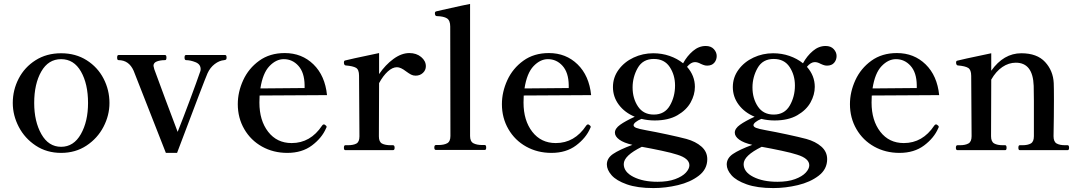

<svg xmlns="http://www.w3.org/2000/svg" viewBox="-20 -764 5491 977"><path d="M45 -240Q45 -306 75 -364Q105 -422 161 -457.5Q217 -493 291 -493Q365 -493 421 -457.5Q477 -422 507 -364Q537 -306 537 -240Q537 -177 506.5 -118.5Q476 -60 420 -23Q364 14 291 14Q218 14 162 -23Q106 -60 75.5 -118.5Q45 -177 45 -240ZM428 -240Q428 -337 392 -400Q356 -463 291 -463Q226 -463 190 -400Q154 -337 154 -240Q154 -146 190.5 -81.5Q227 -17 291 -17Q355 -17 391.5 -81.5Q428 -146 428 -240Z M660 -404Q636 -458 583 -458Q576 -458 576 -471Q576 -484 583 -484H820Q827 -484 827 -471Q827 -458 820 -458Q796 -458 778.5 -451.5Q761 -445 761 -429Q761 -426 765 -412Q786 -354 821.5 -259Q857 -164 884 -93Q912 -163 947 -257Q982 -351 997 -395Q1001 -403 1001 -412Q1001 -437 975 -447.5Q949 -458 926 -458Q919 -459 919 -471Q919 -484 926 -484H1126Q1133 -484 1133 -471Q1133 -464 1130.5 -461.5Q1128 -459 1121 -458Q1096 -456 1072.5 -438Q1049 -420 1036 -391Q1022 -360 881 14H824Z M1642 -119Q1642 -116 1639 -111Q1618 -62 1567.5 -24Q1517 14 1442 14Q1371 14 1313.5 -18Q1256 -50 1223 -107Q1190 -164 1190 -234Q1190 -296 1217.5 -356Q1245 -416 1299 -455Q1353 -494 1429 -494Q1516 -494 1575 -436.5Q1634 -379 1644 -280L1301 -278Q1300 -267 1300 -242Q1300 -151 1344.5 -93.5Q1389 -36 1464 -36Q1560 -36 1619 -125Q1623 -131 1628 -131Q1632 -131 1636 -127Q1642 -123 1642 -119ZM1305 -314 1530 -316V-331Q1529 -395 1498.5 -429Q1468 -463 1424 -463Q1385 -463 1351 -427.5Q1317 -392 1305 -314Z M2147 -427Q2147 -407 2132 -393Q2117 -379 2095 -379Q2082 -379 2071.5 -384.5Q2061 -390 2046 -401Q2019 -422 2000 -422Q1977 -422 1953 -400Q1929 -378 1909 -341L1908 -70Q1908 -42 1924 -33.5Q1940 -25 1969 -25H1980Q1988 -25 1988 -12Q1988 0 1980 0H1737Q1730 0 1730 -12Q1730 -25 1737 -25H1749Q1778 -25 1793.5 -33.5Q1809 -42 1809 -70L1807 -379Q1807 -410 1791.5 -419Q1776 -428 1739 -431Q1730 -432 1730 -447Q1730 -454 1735 -456Q1747 -460 1909 -494V-387Q1941 -434 1982 -464Q2023 -494 2063 -494Q2099 -494 2123 -474Q2147 -454 2147 -427Z M2198 -1Q2190 -1 2190 -13Q2190 -26 2198 -26H2210Q2239 -26 2255.5 -35Q2272 -44 2272 -72L2271 -629Q2271 -660 2254.5 -670.5Q2238 -681 2203 -682Q2193 -682 2193 -697Q2193 -704 2199 -706L2229 -713Q2358 -742 2372 -744V-72Q2372 -44 2389 -35Q2406 -26 2435 -26H2447Q2454 -26 2454 -13Q2454 -1 2447 -1Z M2986 -119Q2986 -116 2983 -111Q2962 -62 2911.5 -24Q2861 14 2786 14Q2715 14 2657.5 -18Q2600 -50 2567 -107Q2534 -164 2534 -234Q2534 -296 2561.5 -356Q2589 -416 2643 -455Q2697 -494 2773 -494Q2860 -494 2919 -436.5Q2978 -379 2988 -280L2645 -278Q2644 -267 2644 -242Q2644 -151 2688.5 -93.5Q2733 -36 2808 -36Q2904 -36 2963 -125Q2967 -131 2972 -131Q2976 -131 2980 -127Q2986 -123 2986 -119ZM2649 -314 2874 -316V-331Q2873 -395 2842.5 -429Q2812 -463 2768 -463Q2729 -463 2695 -427.5Q2661 -392 2649 -314Z M3476 -424Q3516 -379 3516 -322Q3516 -282 3494.5 -243Q3473 -204 3427 -177.5Q3381 -151 3311 -151Q3278 -151 3244 -159Q3226 -152 3215 -143Q3204 -134 3204 -127Q3204 -119 3217 -113.5Q3230 -108 3269 -101Q3314 -93 3374.5 -80Q3435 -67 3473 -57Q3520 -44 3549.5 -18Q3579 8 3579 46Q3579 97 3536 130Q3493 163 3430 178Q3367 193 3305 193Q3223 193 3169.5 174Q3116 155 3092 127.5Q3068 100 3068 73Q3068 41 3099.5 19.5Q3131 -2 3198 -27Q3154 -37 3131.5 -53.5Q3109 -70 3109 -89Q3109 -110 3135.5 -129Q3162 -148 3210 -170Q3159 -191 3129 -231Q3099 -271 3099 -321Q3099 -370 3128 -409.5Q3157 -449 3204 -471Q3251 -493 3304 -493Q3348 -493 3387 -479.5Q3426 -466 3456 -442Q3476 -479 3506 -504.5Q3536 -530 3571 -530Q3598 -530 3612.5 -514Q3627 -498 3627 -479Q3627 -459 3614.5 -444.5Q3602 -430 3578 -430Q3568 -430 3558 -434Q3548 -438 3546 -439Q3530 -448 3516 -448Q3496 -448 3476 -424ZM3415 -329Q3415 -382 3388 -423Q3361 -464 3307 -464Q3251 -464 3225 -418Q3199 -372 3199 -319Q3199 -263 3226.5 -222Q3254 -181 3307 -181Q3362 -181 3388.5 -226.5Q3415 -272 3415 -329ZM3426 23Q3399 14 3347.5 3Q3296 -8 3246 -17Q3154 28 3154 71Q3154 111 3203 136Q3252 161 3326 161Q3379 161 3415.5 147.5Q3452 134 3470 114.5Q3488 95 3488 77Q3488 42 3426 23Z M4086 -424Q4126 -379 4126 -322Q4126 -282 4104.5 -243Q4083 -204 4037 -177.5Q3991 -151 3921 -151Q3888 -151 3854 -159Q3836 -152 3825 -143Q3814 -134 3814 -127Q3814 -119 3827 -113.5Q3840 -108 3879 -101Q3924 -93 3984.5 -80Q4045 -67 4083 -57Q4130 -44 4159.5 -18Q4189 8 4189 46Q4189 97 4146 130Q4103 163 4040 178Q3977 193 3915 193Q3833 193 3779.5 174Q3726 155 3702 127.5Q3678 100 3678 73Q3678 41 3709.5 19.5Q3741 -2 3808 -27Q3764 -37 3741.5 -53.5Q3719 -70 3719 -89Q3719 -110 3745.5 -129Q3772 -148 3820 -170Q3769 -191 3739 -231Q3709 -271 3709 -321Q3709 -370 3738 -409.5Q3767 -449 3814 -471Q3861 -493 3914 -493Q3958 -493 3997 -479.5Q4036 -466 4066 -442Q4086 -479 4116 -504.5Q4146 -530 4181 -530Q4208 -530 4222.5 -514Q4237 -498 4237 -479Q4237 -459 4224.5 -444.5Q4212 -430 4188 -430Q4178 -430 4168 -434Q4158 -438 4156 -439Q4140 -448 4126 -448Q4106 -448 4086 -424ZM4025 -329Q4025 -382 3998 -423Q3971 -464 3917 -464Q3861 -464 3835 -418Q3809 -372 3809 -319Q3809 -263 3836.5 -222Q3864 -181 3917 -181Q3972 -181 3998.5 -226.5Q4025 -272 4025 -329ZM4036 23Q4009 14 3957.5 3Q3906 -8 3856 -17Q3764 28 3764 71Q3764 111 3813 136Q3862 161 3936 161Q3989 161 4025.5 147.5Q4062 134 4080 114.5Q4098 95 4098 77Q4098 42 4036 23Z M4757 -119Q4757 -116 4754 -111Q4733 -62 4682.5 -24Q4632 14 4557 14Q4486 14 4428.5 -18Q4371 -50 4338 -107Q4305 -164 4305 -234Q4305 -296 4332.5 -356Q4360 -416 4414 -455Q4468 -494 4544 -494Q4631 -494 4690 -436.5Q4749 -379 4759 -280L4416 -278Q4415 -267 4415 -242Q4415 -151 4459.5 -93.5Q4504 -36 4579 -36Q4675 -36 4734 -125Q4738 -131 4743 -131Q4747 -131 4751 -127Q4757 -123 4757 -119ZM4420 -314 4645 -316V-331Q4644 -395 4613.5 -429Q4583 -463 4539 -463Q4500 -463 4466 -427.5Q4432 -392 4420 -314Z M5413 -25Q5420 -25 5420 -12Q5420 0 5413 0H5169Q5162 0 5162 -12Q5162 -25 5169 -25H5182Q5210 -25 5225.5 -34Q5241 -43 5241 -71V-251L5240 -327Q5236 -445 5149 -445Q5113 -445 5080.5 -423Q5048 -401 5024 -359L5023 -71Q5023 -43 5039 -34Q5055 -25 5084 -25H5095Q5102 -25 5102 -12Q5102 0 5095 0H4852Q4844 0 4844 -12Q4844 -25 4852 -25H4864Q4892 -25 4908 -34Q4924 -43 4924 -71L4922 -378Q4922 -409 4906.5 -418.5Q4891 -428 4854 -431Q4845 -432 4845 -447Q4845 -453 4850 -455Q4862 -459 5024 -493V-404Q5087 -493 5177 -493Q5257 -493 5298 -448.5Q5339 -404 5342 -341Q5343 -320 5343 -256Q5343 -176 5341 -71Q5341 -43 5356.5 -34Q5372 -25 5401 -25Z"/></svg>

Font: Shippori Mincho SemiBold
Style: Regular
Weight: 600
Designer: FONTDASU
Foundry: FONTDASU / Google Inc. / but / Adobe
Version: Version 3.110; ttfautohint (v1.8.3)